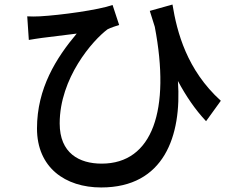

<svg xmlns="http://www.w3.org/2000/svg" viewBox="-20 -770 1040 846"><path d="M100 -698 107 -594C129 -598 145 -600 165 -603C198 -607 272 -616 318 -622C228 -515 143 -381 143 -204C143 -32 267 56 426 56C703 56 781 -171 764 -413C800 -346 840 -287 888 -236L953 -326C803 -462 760 -628 740 -750L640 -722L662 -652C732 -286 653 -49 428 -49C329 -49 243 -95 243 -226C243 -426 388 -592 454 -641C468 -648 492 -656 505 -660L476 -748C414 -726 246 -703 155 -698C136 -697 116 -697 100 -698Z"/></svg>

Font: Noto Sans JP Medium
Style: Regular
Weight: 500
Designer: Ryoko NISHIZUKA 西塚涼子 (kana, bopomofo & ideographs); Paul D. Hunt (Latin, Greek & Cyrillic); Sandoll Communications 산돌커뮤니
Foundry: Adobe
Version: Version 2.004;hotconv 1.0.118;makeotfexe 2.5.65603